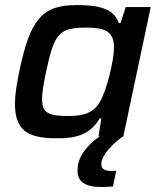

<svg xmlns="http://www.w3.org/2000/svg" viewBox="-20 -538 630 758"><path d="M467 0 575 -510H476L456 -447H449C430 -504 370 -518 284 -518C147 -518 100 -464 57 -260C46 -207 39 -163 39 -130C39 -23 88 8 205 8C272 8 334 -2 374 -71H380L369 0H374C317 40 286 85 286 135C286 173 308 200 377 200C393 200 410 200 426 198L439 136C430 137 425 137 421 137C390 137 380 127 380 110C380 73 431 23 467 0ZM375 -137C353 -98 319 -80 253 -80C175 -80 146 -89 146 -147C146 -172 152 -207 162 -255C195 -410 214 -429 324 -429C402 -429 430 -408 430 -350C430 -299 401 -181 375 -137Z"/></svg>

Font: Saira UNSAM Medium Italic
Style: Regular
Weight: 500
Italic angle: -12°
Designer: Hector Gatti with collaboration of the Omnibus-Type team
Foundry: Omnibus-Type
Version: Version 0.072;PS 000.072;hotconv 1.0.88;makeotf.lib2.5.64775